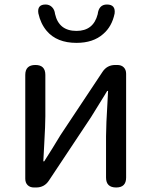

<svg xmlns="http://www.w3.org/2000/svg" viewBox="-20 -831 671 851"><path d="M131 0Q113 0 102.5 -10.5Q92 -21 92 -39V-499Q92 -543 137 -543Q181 -543 181 -499V-316Q181 -279 176 -191Q173 -141 172 -116H176Q212 -172 248 -232L434 -512Q454 -543 491 -543H500Q518 -543 528.5 -532.5Q539 -522 539 -504V-271V-44Q539 0 495 0Q450 0 450 -44V-227Q450 -274 457 -390Q458 -415 459 -428H455Q451 -422 443 -408Q399 -338 383 -311L197 -31Q177 0 140 0ZM319 -641Q232 -641 187 -694Q160 -726 150 -772Q144 -811 182 -811Q199 -811 210.5 -799.5Q222 -788 224 -769Q241 -694 319 -694Q394 -694 413 -768Q418 -811 454 -811Q493 -811 488 -771Q476 -713 437 -680Q393 -641 319 -641Z"/></svg>

Font: GenSenRounded JP R
Style: Regular
Weight: 400
Version: Version 1.501;PS 1;hotconv 16.6.51;makeotf.lib2.5.65220